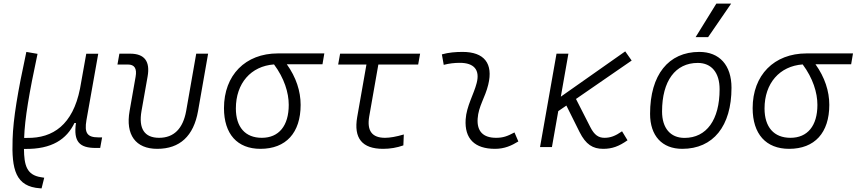

<svg xmlns="http://www.w3.org/2000/svg" viewBox="-20 -815 4747 1064"><path d="M210.4 229 225.1 169.9 207 167C127 154.8 113.8 99.6 112.8 10.3H116.7C269 12.7 349.6 -44.4 392.6 -133.3H400.9C386.2 -29.8 420.4 4.9 510.7 4.9H535.2L545.9 -53.7H524.9C463.4 -53.7 446.8 -78.1 459 -148.9L524.4 -517.1H458L423.3 -323.2C383.3 -123.5 273.4 -48.8 130.9 -50.8H113.8C117.2 -156.7 141.6 -299.8 188 -516.6L126 -527.3C78.1 -305.7 53.2 -157.7 49.8 -43.5C43.9 123.5 65.9 219.7 202.6 228.5Z M851.1 9.8C976.6 9.8 1053.2 -61 1077.6 -200.2L1133.3 -517.6H1067.4L1011.7 -200.2C994.1 -102.1 943.4 -51.3 861.8 -51.3C780.3 -51.3 747.1 -102.1 764.2 -200.2L797.9 -390.6C813 -475.1 780.8 -517.6 701.2 -517.6H641.6L630.9 -457.5H688.5C725.6 -457.5 739.7 -435.5 731.4 -389.2L698.2 -200.2C674.8 -68.4 731.4 9.8 851.1 9.8Z M1423.3 9.8C1564.9 9.8 1646 -79.1 1646 -233.9C1646 -309.6 1621.1 -386.7 1569.3 -459H1767.1L1777.3 -519H1520C1339.8 -519 1221.2 -398.4 1221.2 -215.8C1221.2 -72.3 1294.9 9.8 1423.3 9.8ZM1498.5 -458C1555.2 -381.8 1580.1 -301.8 1580.1 -233.9C1580.1 -117.7 1525.4 -51.3 1430.7 -51.3C1339.4 -51.3 1287.1 -110.4 1287.1 -213.9C1287.1 -353.5 1370.6 -448.7 1498.5 -458Z M2103 9.8C2142.1 9.8 2179.7 3.4 2215.3 -9.3L2217.8 -69.8C2174.8 -57.1 2140.1 -51.3 2113.8 -51.3C2042 -51.3 2012.7 -89.8 2025.9 -168.5L2076.7 -457.5H2297.4L2308.1 -517.6H1864.7L1854 -457.5H2010.7L1959.5 -166.5C1939 -48.8 1986.8 9.8 2103 9.8Z M2831.1 -81.1C2791 -59.6 2767.1 -51.3 2729 -51.3C2657.7 -51.3 2622.1 -87.4 2627 -157.7C2631.3 -225.6 2668.9 -275.4 2685.5 -345.2C2714.8 -463.9 2662.6 -527.3 2543.9 -527.3C2505.4 -527.3 2466.8 -524.4 2428.7 -513.7L2439 -455.6C2468.8 -463.4 2498.5 -466.8 2528.3 -466.8C2606.4 -466.8 2640.6 -428.2 2621.6 -355C2606.4 -293.9 2564.9 -226.1 2560.5 -153.3C2553.7 -46.4 2610.4 9.8 2723.1 9.8C2776.4 9.8 2815.4 -8.3 2852.5 -31.2Z M2972.7 0H3038.6L3073.7 -199.2L3118.7 -230L3191.4 -84C3226.6 -13.7 3265.1 9.8 3322.8 9.8C3372.1 9.8 3409.7 -3.9 3457.5 -37.6L3427.2 -87.4C3390.1 -61.5 3362.8 -51.3 3330.1 -51.3C3297.4 -51.3 3273.9 -65.9 3251 -111.3L3171.9 -266.6L3480.5 -479.5L3444.8 -530.3L3087.9 -279.3L3129.9 -517.6H3064Z M3760.7 9.8C3932.1 9.8 4033.7 -115.7 4033.7 -328.6C4033.7 -453.6 3967.3 -527.3 3855.5 -527.3C3684.1 -527.3 3582.5 -399.9 3582.5 -184.1C3582.5 -62.5 3648.9 9.8 3760.7 9.8ZM3773.4 -50.8C3694.8 -50.8 3648.9 -105.5 3648.9 -197.3C3648.9 -366.2 3722.7 -466.3 3846.7 -466.3C3923.3 -466.3 3967.8 -412.1 3967.8 -320.3C3967.8 -150.9 3895.5 -50.8 3773.4 -50.8ZM3835 -609.4H3904.3L4031.7 -794.9H3949.7Z M4353 9.8C4494.6 9.8 4575.7 -79.1 4575.7 -233.9C4575.7 -309.6 4550.8 -386.7 4499 -459H4696.8L4707 -519H4449.7C4269.5 -519 4150.9 -398.4 4150.9 -215.8C4150.9 -72.3 4224.6 9.8 4353 9.8ZM4428.2 -458C4484.9 -381.8 4509.8 -301.8 4509.8 -233.9C4509.8 -117.7 4455.1 -51.3 4360.4 -51.3C4269 -51.3 4216.8 -110.4 4216.8 -213.9C4216.8 -353.5 4300.3 -448.7 4428.2 -458Z"/></svg>

Font: Cascadia Code NF Light
Style: Italic
Weight: 300
Italic angle: -10°
Monospace: yes
Designer: Aaron Bell
Foundry: Saja Typeworks
Version: Version 2404.023